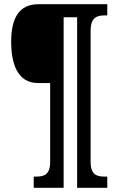

<svg xmlns="http://www.w3.org/2000/svg" viewBox="-20 -780 561 911"><path d="M140 111H282V-698H346V111H489V58H478C441 58 410 51 410 -12V-635C410 -698 441 -707 478 -707H489V-760H162C67 -760 33 -689 33 -582C33 -478 63 -386 160 -386H218V-12C218 51 187 58 150 58H140Z"/></svg>

Font: Noto Serif Bengali ExtraCondensed ExtraBold
Style: Regular
Weight: 800
Width: 2
Designer: Juan Bruce, Universal Thirst, Indian Type Foundry and the Monotype Design Team.
Foundry: Monotype Imaging Inc.
Version: Version 2.003